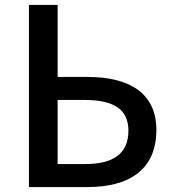

<svg xmlns="http://www.w3.org/2000/svg" viewBox="-20 -756 699 776"><path d="M97 0H335C499 0 612 -68 612 -231C612 -383 498 -445 335 -445H213V-736H97ZM213 -93V-352H322C440 -352 499 -314 499 -228C499 -134 437 -93 324 -93Z"/></svg>

Font: Noto Sans T Chinese Medium
Style: Regular
Weight: 500
Designer: Ryoko NISHIZUKA (kana & ideographs); Paul D. Hunt (Latin, Greek & Cyrillic); Wenlong ZHANG (bopomofo); Sandoll Communica
Foundry: Adobe Systems Incorporated
Version: Version 1.000;PS 1;hotconv 1.0.78;makeotf.lib2.5.61930